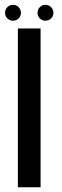

<svg xmlns="http://www.w3.org/2000/svg" viewBox="-20 -796 264 816"><path d="M56 0H152.5V-675H56ZM35.5 -708Q49.5 -708 59.2 -717.8Q69 -727.5 69 -741.5Q69 -755.5 59.2 -765.5Q49.5 -775.5 35.5 -775.5Q21 -775.5 11.2 -765.5Q1.5 -755.5 1.5 -741.5Q1.5 -727.5 11.2 -717.8Q21 -708 35.5 -708ZM173 -708Q187.5 -708 197.2 -717.8Q207 -727.5 207 -741.5Q207 -755.5 197.2 -765.5Q187.5 -775.5 173 -775.5Q159 -775.5 149.2 -765.5Q139.5 -755.5 139.5 -741.5Q139.5 -727.5 149.2 -717.8Q159 -708 173 -708Z"/></svg>

Font: Anybody SemiCondensed
Style: Regular
Weight: 400
Width: 4
Version: Version 1.113;gftools[0.9.25]